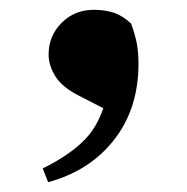

<svg xmlns="http://www.w3.org/2000/svg" viewBox="-20 -182 380 391"><path d="M78 189 67 161Q122 134 153.5 101.5Q185 69 198 11L211 49L139 12Q106 -5 92.5 -27Q79 -49 79 -71Q79 -109 105.5 -135.5Q132 -162 171 -162Q194 -162 212 -156Q230 -150 247 -134Q255 -112 258.5 -94Q262 -76 262 -52Q262 39 212.5 102.5Q163 166 78 189Z"/></svg>

Font: Noto Serif TC ExtraLight Black
Style: Regular
Weight: 900
Version: Version 2.003-H1;hotconv 1.1.1;makeotfexe 2.6.0